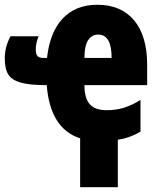

<svg xmlns="http://www.w3.org/2000/svg" viewBox="-25 -582 665 805"><path d="M171 -225Q100 -225 62.5 -235.5Q25 -246 10 -269.5Q-5 -293 -5 -338Q-5 -385 19 -430H137Q125 -402 125 -376Q125 -355 132 -347Q139 -339 159 -339H172Q184 -447 238 -504.5Q292 -562 383 -562Q483 -562 537.5 -496.5Q592 -431 592 -310V-225H329Q329 -170 351.5 -145Q374 -120 422 -120Q461 -120 494 -130Q527 -140 564 -163V-30Q518 -3 469 4V203H311V-2Q185 -43 171 -225ZM329 -339H443Q443 -437 387 -437Q360 -437 344.5 -413.5Q329 -390 329 -339Z"/></svg>

Font: Noto Sans UI CondBlack
Style: Regular
Weight: 900
Width: 3
Designer: Monotype Design Team
Foundry: Monotype Imaging Inc.
Version: Version 1.001